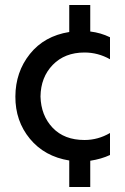

<svg xmlns="http://www.w3.org/2000/svg" viewBox="-20 -637 500 768"><path d="M318 -427Q239 -427 191 -377.5Q143 -328 142 -251Q144 -175 190.5 -126Q237 -77 318 -77Q372 -77 420 -105V-17Q386 -1 341 6V111H257V5Q158 -11 99.5 -82Q41 -153 41.5 -251Q42 -349 99.5 -421Q157 -493 257 -509V-617H341V-511Q383 -506 420 -488V-400Q372 -427 318 -427Z"/></svg>

Font: Hind Medium
Style: Regular
Weight: 500
Designer: Manushi Parikh, Satya Rajpurohit
Foundry: Indian Type Foundry
Version: Version 1.201;PS 1.0;hotconv 1.0.78;makeotf.lib2.5.61930; tt